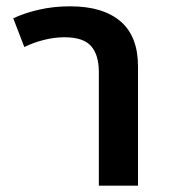

<svg xmlns="http://www.w3.org/2000/svg" viewBox="-20 -588 536 608"><path d="M57 -439 22 -530Q58 -547 104 -557.5Q150 -568 202 -568Q306 -568 361.5 -520.5Q417 -473 417 -378V0H293V-360Q293 -414 268.5 -442Q244 -470 184 -470Q152 -470 118.5 -461.5Q85 -453 57 -439Z"/></svg>

Font: Noto Sans Thai Looped SemiBold
Style: Regular
Weight: 600
Designer: Sasikarn Vongin, Ben Mitchell
Foundry: The Fontpad Ltd
Version: Version 1.001; ttfautohint (v1.8.4.7-5d5b)